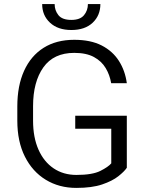

<svg xmlns="http://www.w3.org/2000/svg" viewBox="-20 -917 723 947"><path d="M605.5 -346.2V-89.4Q592.8 -70.8 563.5 -47.6Q534.2 -24.4 483.9 -7.3Q433.6 9.8 356.4 9.8Q271.5 9.8 205.8 -30.3Q140.1 -70.3 102.8 -144.5Q65.4 -218.8 65.4 -321.8V-392.1Q65.4 -494.1 98.9 -567.9Q132.3 -641.6 195.1 -681.2Q257.8 -720.7 346.2 -720.7Q426.8 -720.7 481.2 -692.9Q535.6 -665 566.4 -616.7Q597.2 -568.4 605.5 -506.8H528.3Q521.5 -547.4 501.2 -581.3Q481 -615.2 443.4 -635.7Q405.8 -656.2 346.2 -656.2Q244.6 -656.2 193.8 -584.7Q143.1 -513.2 143.1 -393.1V-321.8Q143.1 -239.3 169.7 -179.2Q196.3 -119.1 244.4 -86.7Q292.5 -54.2 356.9 -54.2Q435.5 -54.2 474.9 -74Q514.2 -93.8 528.8 -111.3V-282.2H351.1V-346.2ZM413.6 -897H475.1Q475.1 -840.8 437 -804.9Q398.9 -769 332 -769Q265.6 -769 226.8 -804.9Q188 -840.8 188 -897H249.5Q249.5 -865.7 268.1 -842.3Q286.6 -818.8 332 -818.8Q375.5 -818.8 394.5 -842.3Q413.6 -865.7 413.6 -897Z"/></svg>

Font: Vazirmatn RD Light
Style: Regular
Weight: 300
Designer: Saber Rastikerdar
Foundry: Saber Rastikerdar
Version: Version 32.102